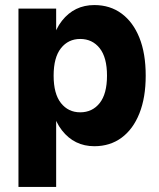

<svg xmlns="http://www.w3.org/2000/svg" viewBox="-20 -564 628 759"><path d="M353 14Q274 14 225 -48.5Q176 -111 176 -226V-304Q176 -420 225 -482Q274 -544 353 -544Q415 -544 460.5 -510.5Q506 -477 531 -415Q556 -353 556 -265Q556 -178 531 -115.5Q506 -53 460.5 -19.5Q415 14 353 14ZM53 175V-530H202V-391L183 -265L202 -147V175ZM297 -120Q345 -120 374 -156.5Q403 -193 403 -265Q403 -337 374 -373.5Q345 -410 297 -410Q250 -410 221 -373.5Q192 -337 192 -265Q192 -193 221 -156.5Q250 -120 297 -120Z"/></svg>

Font: Radio Canada Big
Style: Bold
Weight: 700
Designer: Étienne Aubert Bonn
Foundry: Coppers and Brasses
Version: Version 1.001